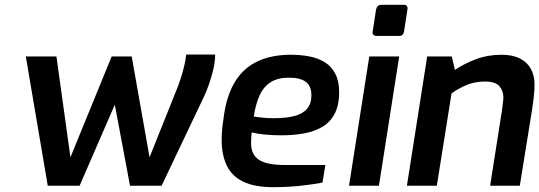

<svg xmlns="http://www.w3.org/2000/svg" viewBox="-20 -770 2236 796"><path d="M178 0 87 -536H214L272 -118L443 -536H526L600 -118L719 -415Q724 -428 731 -450.5Q738 -473 744 -498Q750 -523 752 -544H872Q872 -515 864.5 -483Q857 -451 846.5 -421Q836 -391 825 -368L650 0H519L456 -336L310 0Z M1113 6Q1036 6 989 -16.5Q942 -39 920.5 -83Q899 -127 899 -190Q899 -218 902 -244.5Q905 -271 909 -296Q922 -381 957 -435.5Q992 -490 1049.5 -516.5Q1107 -543 1186 -543Q1227 -543 1263 -536Q1299 -529 1326.5 -512Q1354 -495 1370 -464.5Q1386 -434 1386 -388Q1386 -333 1367 -297.5Q1348 -262 1314.5 -243Q1281 -224 1238 -216.5Q1195 -209 1148 -209Q1108 -209 1075 -212.5Q1042 -216 1024 -221Q1022 -210 1021.5 -198.5Q1021 -187 1021 -176Q1021 -129 1053.5 -107.5Q1086 -86 1161 -86H1329L1317 -13Q1281 -6 1227 0Q1173 6 1113 6ZM1114 -280Q1166 -280 1200.5 -289Q1235 -298 1253 -319Q1271 -340 1271 -375Q1271 -413 1248 -430.5Q1225 -448 1178 -448Q1132 -448 1102.5 -429.5Q1073 -411 1056.5 -375Q1040 -339 1032 -287Q1049 -284 1070.5 -282Q1092 -280 1114 -280Z M1541 -621Q1533 -621 1528 -626Q1523 -631 1525 -639L1539 -730Q1543 -750 1561 -750H1655Q1664 -750 1667.5 -744Q1671 -738 1669 -730L1655 -639Q1652 -621 1635 -621ZM1427 0 1511 -536H1635L1551 0Z M1667 0 1751 -536H1853L1866 -480Q1904 -506 1953 -524.5Q2002 -543 2060 -543Q2106 -543 2136.5 -527Q2167 -511 2181.5 -483.5Q2196 -456 2196 -420Q2196 -405 2194.5 -384.5Q2193 -364 2186 -316L2135 0H2012L2061 -312Q2064 -336 2065.5 -347Q2067 -358 2067 -365Q2067 -394 2050 -413Q2033 -432 1991 -432Q1951 -432 1918 -419Q1885 -406 1852 -383L1791 0Z"/></svg>

Font: Exo Thin SemiBold
Style: Italic
Weight: 600
Italic angle: -9°
Version: Version 2.000